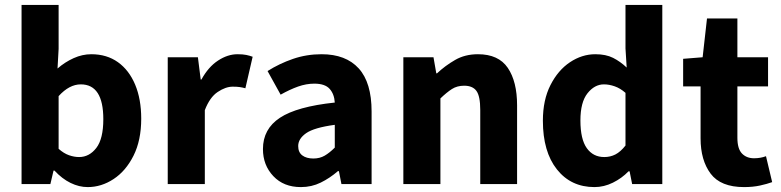

<svg xmlns="http://www.w3.org/2000/svg" viewBox="-20 -742 3149 774"><path d="M333.5 12.2Q298.8 12.2 264.4 -4.6Q230 -21.5 199.7 -54.2H195.8L183.1 0H66.9V-722.2H216.3V-544.9L211.9 -465.8Q241.7 -491.7 276.9 -507.6Q312 -523.4 348.1 -523.4Q410.6 -523.4 455.6 -491.2Q500.5 -459 524.9 -400.6Q549.3 -342.3 549.3 -263.7Q549.3 -176.3 518.3 -114.5Q487.3 -52.7 438 -20.3Q388.7 12.2 333.5 12.2ZM298.8 -108.9Q339.8 -108.9 368.2 -145.5Q396.5 -182.1 396.5 -261.7Q396.5 -401.9 305.7 -401.9Q259.3 -401.9 216.3 -354.5V-142.1Q237.3 -123.5 258.3 -116.2Q279.3 -108.9 298.8 -108.9Z M656.2 0V-511.2H777.8L789.1 -421.4H792Q819.8 -472.2 858.9 -497.8Q897.9 -523.4 937.5 -523.4Q959 -523.4 972.9 -520.5Q986.8 -517.6 998.5 -513.2L969.2 -386.2Q956.5 -389.6 945.8 -391.1Q935.1 -392.6 918 -392.6Q889.6 -392.6 857.7 -371.3Q825.7 -350.1 805.7 -297.9V0Z M1192.9 12.2Q1123.5 12.2 1081.8 -32Q1040 -76.2 1040 -141.1Q1040 -222.2 1108.6 -267.3Q1177.2 -312.5 1329.6 -328.6Q1327.6 -362.8 1308.8 -383.8Q1290 -404.8 1247.1 -404.8Q1214.8 -404.8 1181.6 -393.1Q1148.4 -381.3 1111.3 -360.4L1058.6 -455.6Q1106.4 -485.8 1161.1 -504.6Q1215.8 -523.4 1276.4 -523.4Q1374 -523.4 1426 -466.3Q1478 -409.2 1478 -292.5V0H1356.4L1346.2 -52.2H1342.3Q1309.6 -23.9 1272.9 -5.9Q1236.3 12.2 1192.9 12.2ZM1243.2 -103Q1269 -103 1288.8 -114.5Q1308.6 -126 1329.6 -147V-238.8Q1246.1 -227.5 1214.1 -205.1Q1182.1 -182.6 1182.1 -153.3Q1182.1 -127.9 1198.7 -115.5Q1215.3 -103 1243.2 -103Z M1606 0V-511.2H1727.5L1738.8 -446.3H1741.7Q1774.4 -477.1 1814.5 -500.2Q1854.5 -523.4 1906.7 -523.4Q1989.7 -523.4 2027.1 -468.3Q2064.5 -413.1 2064.5 -317.4V0H1916V-298.8Q1916 -354.5 1900.6 -375.5Q1885.3 -396.5 1851.1 -396.5Q1822.8 -396.5 1801.8 -383.1Q1780.8 -369.6 1755.4 -345.2V0Z M2376.5 12.2Q2281.7 12.2 2225.1 -59.1Q2168.5 -130.4 2168.5 -255.4Q2168.5 -338.9 2199 -398.9Q2229.5 -459 2277.8 -491.2Q2326.2 -523.4 2379.9 -523.4Q2422.4 -523.4 2451.4 -508.8Q2480.5 -494.1 2506.3 -469.7L2501.5 -546.9V-722.2H2649.9V0H2528.3L2518.1 -51.3H2513.7Q2486.8 -23.4 2450.7 -5.6Q2414.6 12.2 2376.5 12.2ZM2416 -108.9Q2440.4 -108.9 2460.9 -119.4Q2481.4 -129.9 2501.5 -155.3V-367.7Q2480.5 -386.2 2458 -394Q2435.5 -401.9 2414.6 -401.9Q2377 -401.9 2348.4 -366Q2319.8 -330.1 2319.8 -256.3Q2319.8 -180.7 2345.5 -144.8Q2371.1 -108.9 2416 -108.9Z M2979.5 12.2Q2885.3 12.2 2844.7 -42Q2804.2 -96.2 2804.2 -184.1V-393.6H2733.9V-504.9L2812.5 -511.2L2830.1 -667.5H2952.6V-511.2H3076.2V-393.6H2952.6V-186.5Q2952.6 -142.1 2971.2 -123Q2989.7 -104 3019.5 -104Q3045.9 -104 3067.9 -112.3L3092.8 -7.8Q3072.8 -0.5 3043.9 5.9Q3015.1 12.2 2979.5 12.2Z"/></svg>

Font: Akatab Black
Style: Regular
Weight: 900
Designer: SIL Global
Foundry: SIL Global
Version: Version 4.000